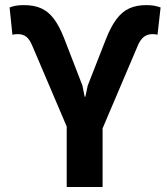

<svg xmlns="http://www.w3.org/2000/svg" viewBox="-20 -743 664 763"><path d="M245.1 0V-240.2L108.4 -561Q98.1 -585.9 84.7 -596.7Q71.3 -607.4 51.3 -607.4Q46.4 -607.4 40.3 -606.9Q34.2 -606.4 29.3 -605L18.1 -713.4Q32.2 -718.8 45.4 -720.7Q58.6 -722.7 75.7 -722.7Q114.7 -722.7 143.1 -710.2Q171.4 -697.8 193.4 -669.2Q215.3 -640.6 234.9 -590.8L307.6 -402.8L316.4 -358.9H319.3L328.6 -402.8L400.9 -587.4Q420.4 -637.2 442.9 -667Q465.3 -696.8 493.9 -709.7Q522.5 -722.7 561 -722.7Q578.1 -722.7 591.3 -720.5Q604.5 -718.3 618.2 -713.4L606 -605Q601.1 -606.4 595.9 -606.9Q590.8 -607.4 585.9 -607.4Q564.9 -607.4 550.8 -595.7Q536.6 -584 527.3 -561L387.7 -232.9V0Z"/></svg>

Font: Robotiche
Style: Bold
Weight: 700
Designer: Google
Version: Version 2.001